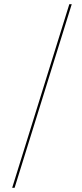

<svg xmlns="http://www.w3.org/2000/svg" viewBox="-20 -810 388 914"><path d="M321.5 -790 49.5 84H38L310 -790Z"/></svg>

Font: Hepta Slab ExtraLight Thin
Style: Regular
Weight: 250
Version: Version 1.102